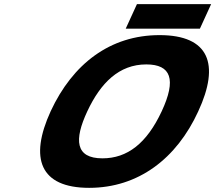

<svg xmlns="http://www.w3.org/2000/svg" viewBox="-20 -894 1036 924"><path d="M224 -359C120 -132 172 10 409 10C646 10 830 -131 934 -358C1040 -586 986 -725 748 -725C510 -725 330 -587 224 -359ZM758 -358C686 -204 593 -132 473 -132C342 -132 336 -221 400 -358C464 -495 553 -584 684 -584C803 -584 830 -512 758 -358ZM585 -756H942L996 -874H639Z"/></svg>

Font: Passageway
Style: BdSuIt
Weight: 700
Foundry: Ascender Corporation
Version: Version 1.11